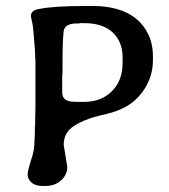

<svg xmlns="http://www.w3.org/2000/svg" viewBox="-20 -629 561 639"><path d="M131 -10H123Q98 -10 85 -21.5Q72 -33 72 -48Q72 -60 83 -95Q95 -127 95 -165L96 -185V-205L97 -215V-234L98 -274V-427Q97 -432 97 -436.5Q97 -441 97 -446Q97 -451 96 -465.5Q95 -480 93.5 -497.5Q92 -515 90.5 -531.5Q89 -548 87 -555Q85 -563 84 -568Q83 -573 83 -576Q83 -595 110 -599Q133 -604 171 -606.5Q209 -609 261 -609H292Q333 -609 369 -599Q405 -589 431.5 -568Q458 -547 473.5 -515Q489 -483 489 -440V-429Q489 -376 460 -331.5Q431 -287 383 -266Q371 -260 352.5 -254.5Q334 -249 310 -244Q261 -232 226.5 -210Q192 -188 192 -147L204 -73Q204 -48 183.5 -29Q163 -10 131 -10ZM187 -375V-322Q187 -306 197 -298Q207 -290 233 -290H260Q317 -290 352.5 -325.5Q388 -361 388 -419V-438Q388 -490 355 -521Q322 -552 260 -552H248Q244 -551 241.5 -551Q239 -551 237 -551Q202 -551 194 -533Q188 -520 188 -414V-388Z"/></svg>

Font: Stylish
Style: Regular
Weight: 400
Version: Version 1.64